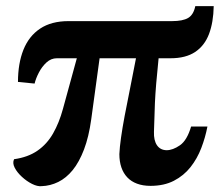

<svg xmlns="http://www.w3.org/2000/svg" viewBox="-20 -612 744 641"><path d="M119 9.5Q105 11 87 2Q69 -7 53 -21.8Q37 -36.5 29 -52.2Q21 -68 27 -80.5Q73.5 -87 105.2 -109Q137 -131 157.2 -166.5Q177.5 -202 190 -248L236.5 -417.5H170Q150.5 -417.5 135.2 -403.5Q120 -389.5 109.8 -369.8Q99.5 -350 95.5 -333L40 -338.5Q40 -400 58.2 -445.8Q76.5 -491.5 114 -516.5Q151.5 -541.5 209 -541.5H554.5Q590 -541.5 608 -552Q626 -562.5 632 -591.5H693.5Q692.5 -537.5 677.8 -498.5Q663 -459.5 631.5 -438.5Q600 -417.5 549.5 -417.5H509.5Q504.5 -369.5 501.5 -333.2Q498.5 -297 497.2 -268.5Q496 -240 495.5 -216.8Q495 -193.5 494 -172Q493 -143.5 504 -127.2Q515 -111 536 -110.5Q557 -110.5 580.8 -127Q604.5 -143.5 618 -189.5H672.5Q665.5 -153 652 -117.8Q638.5 -82.5 616 -54Q593.5 -25.5 560.5 -8.5Q527.5 8.5 482.5 8.5Q457 8.5 437.5 1.2Q418 -6 405 -19.8Q392 -33.5 385.2 -53.2Q378.5 -73 378.5 -97.5Q379.5 -120 384 -152.2Q388.5 -184.5 396.2 -225.2Q404 -266 413.8 -314.5Q423.5 -363 434 -417.5H312.5L284.5 -213Q276.5 -155 260.5 -113Q244.5 -71 222.8 -44.2Q201 -17.5 174.5 -4.5Q148 8.5 119 9.5Z"/></svg>

Font: Merriweather 60pt Black
Style: Regular
Weight: 900
Version: Version 2.100